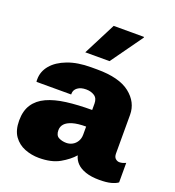

<svg xmlns="http://www.w3.org/2000/svg" viewBox="-139 -870 901 989"><g transform="rotate(20 312.0 -375.5)"><path d="M185 10Q144 10 107 -4.5Q70 -19 47 -51Q24 -83 24 -137Q24 -190 47 -225Q70 -260 113.5 -280Q157 -300 219 -308Q281 -316 359 -316V-351Q359 -380 340 -392.5Q321 -405 294 -405Q265 -405 247.5 -392Q230 -379 230 -358V-354H40Q39 -356 39 -360Q39 -364 39 -368Q39 -411 68 -445.5Q97 -480 151 -500.5Q205 -521 279 -521H312Q433 -521 492 -474.5Q551 -428 551 -359V-148Q551 -128 561 -119.5Q571 -111 582 -111Q591 -111 600 -113.5Q609 -116 617 -120V-13Q604 -3 579.5 3.5Q555 10 516 10Q472 10 441 -0.5Q410 -11 392.5 -29Q375 -47 369 -71Q343 -41 298.5 -15.5Q254 10 185 10ZM291 -111Q309 -111 324.5 -119.5Q340 -128 349.5 -144Q359 -160 359 -181V-225Q313 -225 285 -216.5Q257 -208 244 -193.5Q231 -179 231 -159Q231 -130 249.5 -120.5Q268 -111 291 -111ZM224 -583 315 -761H480L482 -758L357 -583Z"/></g></svg>

Font: Chivo Medium Black
Style: Regular
Weight: 900
Version: Version 2.002